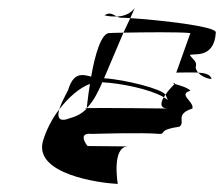

<svg xmlns="http://www.w3.org/2000/svg" viewBox="-20 -514 555 476"><path d="M87 -166C61 -82 228 -60 272 -58C272 -58 256 -150 297 -151C283 -151 219 -152 197 -152C192 -158 173 -186 208 -182C208 -182 335 -186 376 -182C392 -182 370 -192 425 -200C441 -212 412 -230 457 -245C462 -262 420 -280 452 -289C446 -297 423 -303 413 -306C409 -302 398 -291 390 -279L391 -278L396 -266C394 -268 389 -271 386 -273C378 -259 376 -246 395 -245C395 -245 226 -247 195 -246V-245V-246C189 -246 189 -245 195 -245C185 -234 172 -226 153 -221C134 -213 119 -215 127 -243C109 -220 95 -192 87 -166ZM127 -243C130 -254 138 -270 149 -291C162 -335 184 -330 206 -324C215 -376 231 -434 252 -432C252 -432 266 -433 286 -433L238 -320C289 -317 384 -293 390 -279C388 -277 388 -275 386 -273C352 -293 279 -308 233 -310L232 -306C223 -287 213 -264 195 -246C196 -251 198 -276 203 -306C178 -297 150 -273 127 -243ZM239 -476C251 -473 261 -473 270 -473C260 -478 252 -485 239 -476ZM270 -473C294 -474 307 -485 314 -494L303 -469C293 -470 286 -470 282 -470C277 -470 273 -471 270 -473ZM286 -433C336 -434 425 -435 452 -432L417 -334C435 -334 454 -335 471 -334C468 -338 466 -342 465 -346C470 -362 459 -365 451 -377C453 -384 511 -364 515 -433C520 -449 368 -465 303 -469ZM300 -151H297ZM413 -306C408 -308 406 -309 414 -308C414 -308 414 -307 413 -306ZM471 -334C487 -333 499 -330 503 -322C511 -314 484 -320 471 -334Z"/></svg>

Font: bitstorm
Style: extobl
Weight: 400
Version: Version 0.2